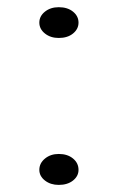

<svg xmlns="http://www.w3.org/2000/svg" viewBox="-20 -503 329 536"><path d="M144 -397Q121.1 -397 105.5 -409.4Q89.8 -421.9 89.8 -439.9Q89.8 -458 105.5 -470.5Q121.1 -482.9 144 -482.9Q168.5 -482.9 183.8 -470.5Q199.2 -458 199.2 -439.9Q199.2 -421.9 183.8 -409.4Q168.5 -397 144 -397ZM144 13.2Q121.1 13.2 105.5 1Q89.8 -11.2 89.8 -28.8Q89.8 -47.4 105.5 -60.3Q121.1 -73.2 144 -73.2Q168.5 -73.2 183.8 -60.5Q199.2 -47.9 199.2 -28.8Q199.2 -11.2 183.8 1Q168.5 13.2 144 13.2Z"/></svg>

Font: BioRhyme ExtraLight
Style: Regular
Weight: 275
Designer: Aoife Mooney
Foundry: Aoife Mooney Type
Version: Version 1.500;PS 001.500;hotconv 1.0.88;makeotf.lib2.5.64775